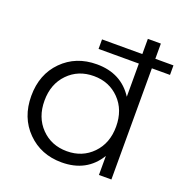

<svg xmlns="http://www.w3.org/2000/svg" viewBox="-133 -861 944 985"><g transform="rotate(20 339.0 -368.5)"><path d="M678 -659V-607H579V0H511V-104Q445 5 308 5Q195 5 120.5 -70Q46 -145 46 -263Q46 -381 120 -455.5Q194 -530 308 -530Q441 -530 508 -426V-607H288V-659H508V-742H579V-659ZM314 -58Q398 -58 453.5 -115Q509 -172 509 -263Q509 -354 453.5 -411Q398 -468 314 -468Q229 -468 173.5 -411Q118 -354 118 -263Q118 -172 173.5 -115Q229 -58 314 -58Z"/></g></svg>

Font: mBank
Style: Regular
Weight: 400
Designer: Julieta Ulanovsky
Foundry: Julieta Ulanovsky
Version: Version 7.200;PS 007.200;hotconv 1.0.88;makeotf.lib2.5.64775